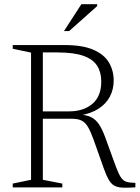

<svg xmlns="http://www.w3.org/2000/svg" viewBox="-20 -890 663 912"><path d="M308.5 -361Q376 -361 418.5 -396.5Q461 -432 461 -503Q461 -546.5 441.5 -577.5Q422 -608.5 376.2 -624.8Q330.5 -641 251 -641H135.5L128 -676H286Q371.5 -676 422.8 -654Q474 -632 497 -593.8Q520 -555.5 520 -507.5Q520 -465 501.8 -430.8Q483.5 -396.5 447.8 -373.5Q412 -350.5 359 -341.5V-345.5Q392 -344 413.2 -333.2Q434.5 -322.5 450 -299.8Q465.5 -277 479.5 -238.5L531 -97Q543.5 -63.5 554.5 -47.2Q565.5 -31 581.2 -26.2Q597 -21.5 623 -21.5V0Q584.5 2.5 560.8 1.2Q537 0 522 -8.8Q507 -17.5 496 -37Q485 -56.5 473 -90L425.5 -224Q411.5 -263.5 398.5 -285.8Q385.5 -308 368 -317Q350.5 -326 321.5 -326H142.5L138 -361ZM183.5 -676V-36L276 -18V0H40.5V-18L127.5 -36V-640L40.5 -658.5V-676ZM284 -742.5 366.5 -870H441.5V-861L308.5 -742.5Z"/></svg>

Font: Newsreader 16pt Light
Style: Regular
Weight: 300
Designer: Hugues Gentile
Foundry: Production Type
Version: Version 1.003